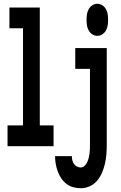

<svg xmlns="http://www.w3.org/2000/svg" viewBox="-20 -775 640 1018"><path d="M264 0H20V-110H102V-625H30V-735H191V-110H264ZM496 -585Q482 -585 469.5 -593Q457 -601 450 -614Q443 -627 441 -641Q439 -655 439 -670Q439 -685 441 -699Q443 -713 450 -726Q457 -739 469.5 -747Q482 -755 496 -755Q510 -755 522.5 -747Q535 -739 542 -726Q549 -713 551 -699Q553 -685 553 -670Q553 -655 551 -641Q549 -627 542 -614Q535 -601 522.5 -593Q510 -585 496 -585ZM408 223Q388 223 368 217.5Q348 212 332 199.5Q316 187 304.5 170Q293 153 286 133.5Q279 114 275.5 94Q272 74 272 53H361Q361 64 363.5 74.5Q366 85 372 94Q378 103 388 108Q398 113 408 113Q420 113 428.5 104.5Q437 96 442 85.5Q447 75 450 63.5Q453 52 454.5 40.5Q456 29 456.5 17.5Q457 6 457 -6V-410H379V-520H546V-6Q546 19 544 44Q542 69 536.5 93Q531 117 521 140.5Q511 164 495 183Q479 202 456 212.5Q433 223 408 223Z"/></svg>

Font: Iosevka Extrabold Extended
Style: Regular
Weight: 800
Width: 7
Monospace: yes
Designer: Belleve Invis
Foundry: Belleve Invis
Version: Version 32.5.0; ttfautohint (v1.8.4)